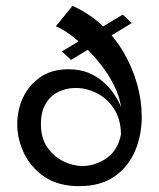

<svg xmlns="http://www.w3.org/2000/svg" viewBox="-20 -627 545 657"><path d="M251 10Q180 10 133 -21.5Q86 -53 62.5 -102Q39 -151 39 -202Q39 -251 59 -293.5Q79 -336 118 -363Q157 -390 214 -390Q254 -390 283.5 -377.5Q313 -365 334 -346Q355 -327 368 -308.5Q381 -290 387 -277Q393 -264 393 -263H394Q388 -300 369.5 -336.5Q351 -373 325 -406Q299 -439 270.5 -466Q242 -493 216 -511.5Q190 -530 171 -537L228 -607Q286 -581 330 -539.5Q374 -498 404 -446Q434 -394 449.5 -338Q465 -282 465 -228Q465 -164 442 -110Q419 -56 371.5 -23Q324 10 251 10ZM394 -168Q393 -220 370 -255Q347 -290 311.5 -308Q276 -326 239 -326Q207 -326 179.5 -312.5Q152 -299 136 -271.5Q120 -244 120 -202Q120 -155 141.5 -123.5Q163 -92 196 -75.5Q229 -59 262 -59Q306 -59 345 -86Q384 -113 394 -168ZM223 -422 192 -451 400 -577 431 -548Z"/></svg>

Font: Darker Grotesque SemiBold
Style: Regular
Weight: 600
Designer: Gabriel Lam
Foundry: TypeRant
Version: Version 1.000;gftools[0.9.28]